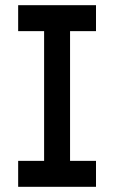

<svg xmlns="http://www.w3.org/2000/svg" viewBox="-20 -720 440 740"><path d="M50 0V-100H150V-600H50V-700H350V-600H250V-100H350V0Z"/></svg>

Font: Matrix Sans
Style: Regular
Weight: 400
Designer: Brad Neil
Version: Version 1.100